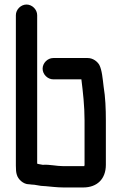

<svg xmlns="http://www.w3.org/2000/svg" viewBox="-20 -777 537 847"><path d="M215 -427H339C346 -371 353 -309 353 -246V-50C353 -49 353 -47 352 -46V-44H261C228 -44 200 -52 170 -50H168C161 -52 152 -52 144 -55V-710C144 -735 122 -757 97 -757C72 -757 50 -735 50 -710V-46C50 -29 51 -16 54 -7C59 13 82 36 108 36C110 36 113 36 117 37C137 37 155 44 176 44H178C202 46 232 50 261 50H347C409 50 447 12 447 -50V-245C447 -297 445 -348 437 -396C433 -429 430 -468 418 -491C409 -506 390 -521 367 -521H215C190 -521 168 -499 168 -474C168 -449 190 -427 215 -427Z"/></svg>

Font: Electronic
Style: ExBlk
Weight: 900
Version: Version 1.011